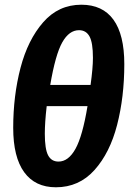

<svg xmlns="http://www.w3.org/2000/svg" viewBox="-20 -778 554 814"><path d="M507 -506Q507 -367 476.5 -248.5Q446 -130 380.5 -57Q315 16 217 16Q129 16 82.5 -48Q36 -112 36 -236Q36 -372 67 -490.5Q98 -609 163 -683.5Q228 -758 325 -758Q415 -758 461 -694.5Q507 -631 507 -506ZM193 -418H364Q374 -490 374 -533Q374 -597 359.5 -623.5Q345 -650 315 -650Q273 -650 244 -598.5Q215 -547 193 -418ZM178 -328Q170 -259 170 -211Q170 -146 184 -119.5Q198 -93 228 -93Q270 -93 300 -147Q330 -201 351 -328Z"/></svg>

Font: Fira Sans Condensed
Style: Bold Italic
Weight: 700
Width: 3
Italic angle: -8°
Designer: Carrois Corporate & Edenspiekermann AG
Foundry: Carrois Corporate GbR & Edenspiekermann AG
Version: Version 4.203